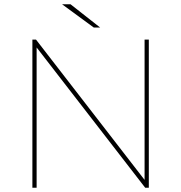

<svg xmlns="http://www.w3.org/2000/svg" viewBox="-20 -887 856 907"><path d="M133 -700H150L674 -23H663V-700H683V0H666L142 -677H153V0H133ZM273 -867H313L453 -757H423Z"/></svg>

Font: iiserrat Thin
Style: Regular
Weight: 100
Designer: Akira Ohta
Foundry: Akira Ohta
Version: Version 1.200;Glyphs 3.3.1 (3343)